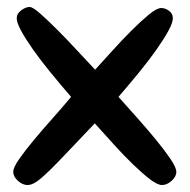

<svg xmlns="http://www.w3.org/2000/svg" viewBox="-20 -528 546 551"><path d="M252 -174Q207 -127 175.5 -93.5Q144 -60 122 -38.5Q100 -17 85.5 -7Q71 3 59 3Q45 3 31.5 -9Q18 -21 18 -35Q18 -47 35 -71.5Q52 -96 77 -126Q102 -156 131 -188.5Q160 -221 184 -250Q152 -287 123.5 -322Q95 -357 74 -387Q53 -417 40.5 -440Q28 -463 28 -476Q28 -489 41 -498.5Q54 -508 65 -508Q74 -508 96 -488.5Q118 -469 145.5 -441.5Q173 -414 201.5 -383Q230 -352 253 -328Q275 -352 302.5 -382.5Q330 -413 357 -440Q384 -467 407 -486Q430 -505 443 -505Q454 -505 465 -497Q476 -489 476 -476Q476 -463 463.5 -440Q451 -417 430 -387Q409 -357 380.5 -322Q352 -287 320 -250Q345 -222 374 -189.5Q403 -157 428 -126.5Q453 -96 469.5 -71.5Q486 -47 486 -35Q486 -21 472.5 -9Q459 3 445 3Q432 3 410.5 -13.5Q389 -30 362.5 -55.5Q336 -81 307.5 -112.5Q279 -144 252 -174Z"/></svg>

Font: Sniglet
Style: Regular
Weight: 400
Designer: Haley Fiege
Foundry: Haley Fiege, Pablo Impallari, Brenda Gallo
Version: Version 2.000; ttfautohint (v0.95) -l 8 -r 50 -G 200 -x 14 -